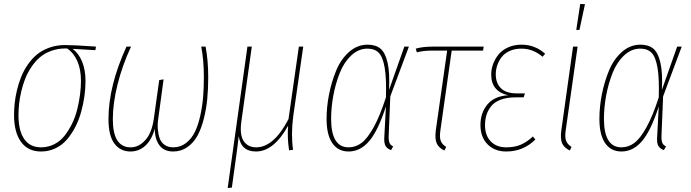

<svg xmlns="http://www.w3.org/2000/svg" viewBox="-20 -754 3486 968"><path d="M187 9.8Q121.1 9.8 85.9 -38.8Q50.8 -87.4 50.8 -173.8Q50.8 -202.6 54 -233.2Q57.1 -263.7 65.4 -298.8Q73.7 -334 86.4 -365.7Q99.1 -397.5 119.6 -427.5Q140.1 -457.5 166 -479Q191.9 -500.5 228.5 -513.7Q265.1 -526.9 308.1 -526.9Q354.5 -526.9 463.9 -519L460.9 -501L346.2 -507.8Q376.5 -485.4 393.8 -443.6Q411.1 -401.9 411.1 -346.2Q411.1 -309.1 405.8 -270.3Q400.4 -231.4 389.4 -190.9Q378.4 -150.4 360.1 -114.7Q341.8 -79.1 317.9 -51Q293.9 -22.9 260.3 -6.6Q226.6 9.8 187 9.8ZM187 -11.2Q223.1 -11.2 253.9 -27.1Q284.7 -43 305.9 -70.1Q327.1 -97.2 343.5 -130.9Q359.9 -164.6 369.4 -202.9Q378.9 -241.2 383.5 -277.1Q388.2 -313 388.2 -346.2Q388.2 -404.3 369.9 -445.8Q351.6 -487.3 318.8 -509.8H311Q271.5 -509.8 237.5 -497.3Q203.6 -484.9 179.7 -463.9Q155.8 -442.9 137 -414.3Q118.2 -385.7 106.4 -355.5Q94.7 -325.2 86.9 -291.7Q79.1 -258.3 76.2 -229.5Q73.2 -200.7 73.2 -173.8Q73.2 -94.2 102.3 -52.7Q131.3 -11.2 187 -11.2Z M637.7 9.8Q586.9 9.8 556.9 -30Q526.9 -69.8 526.9 -153.8Q526.9 -320.8 617.7 -519H640.6Q596.7 -424.3 572.8 -328.9Q548.8 -233.4 548.8 -152.8Q548.8 -11.2 638.7 -11.2Q680.2 -11.2 713.1 -48.1Q746.1 -85 755.9 -158.2L782.7 -350.1L804.7 -354L777.8 -154.8Q773.4 -126.5 775.9 -100.6Q778.3 -74.7 785.6 -54.9Q793 -35.2 810.5 -23.2Q828.1 -11.2 854 -11.2Q890.1 -11.2 918.2 -33.2Q946.3 -55.2 962.9 -89.6Q979.5 -124 990 -172.1Q1000.5 -220.2 1004.2 -266.4Q1007.8 -312.5 1007.8 -363.8Q1007.8 -451.7 994.6 -519H1016.6Q1029.8 -448.2 1029.8 -363.8Q1029.8 -306.2 1024.9 -255.1Q1020 -204.1 1007.3 -154.3Q994.6 -104.5 975.1 -69.1Q955.6 -33.7 924.3 -12Q893.1 9.8 853 9.8Q806.6 9.8 783.2 -22.2Q759.8 -54.2 760.7 -106Q745.1 -49.3 713.1 -19.8Q681.2 9.8 637.7 9.8Z M1458.5 -168.9Q1446.3 -76.7 1457.5 1L1437.5 3.9Q1427.7 -58.1 1432.6 -120.1Q1360.4 9.8 1270.5 9.8Q1194.8 9.8 1183.6 -67.9Q1178.7 -21.5 1166.5 64.9L1148.9 191.9L1127.9 193.8L1227.5 -519H1249.5L1196.8 -141.1Q1187.5 -72.8 1209 -42Q1230.5 -11.2 1271.5 -11.2Q1360.8 -11.2 1434.6 -153.8L1486.8 -519H1508.8Z M1833.5 -528.8Q1874 -528.8 1898.2 -508.8Q1922.4 -488.8 1934.1 -437.7Q1945.8 -386.7 1941.4 -300.8L2018.6 -519H2041.5L1947.8 -268.1L1939.5 -67.9Q1939 -42.5 1944.6 -31.7Q1950.2 -21 1962.4 -16.1L1951.7 2.9Q1933.6 -3.4 1924.6 -17.1Q1915.5 -30.8 1917.5 -62L1925.8 -217.8Q1886.7 -96.2 1841.8 -43.2Q1796.9 9.8 1737.8 9.8Q1684.6 9.8 1655.5 -32.2Q1626.5 -74.2 1626.5 -154.8Q1626.5 -214.4 1638.7 -277.1Q1650.9 -339.8 1674.6 -397.5Q1698.2 -455.1 1739.7 -491.9Q1781.2 -528.8 1833.5 -528.8ZM1832.5 -508.8Q1787.1 -508.8 1750.5 -474.1Q1713.9 -439.5 1692.6 -385.3Q1671.4 -331.1 1660.4 -271.5Q1649.4 -211.9 1649.4 -154.8Q1649.4 -11.2 1737.8 -11.2Q1772.9 -11.2 1802.7 -33.4Q1832.5 -55.7 1864 -112.5Q1895.5 -169.4 1925.8 -263.2Q1928.7 -358.9 1919.4 -412.8Q1910.2 -466.8 1889.6 -487.8Q1869.1 -508.8 1832.5 -508.8Z M2257.3 -499 2200.2 -96.2Q2195.3 -62 2201.9 -44.2Q2208.5 -26.4 2229.5 -13.2L2220.2 4.9Q2190.4 -9.8 2181.2 -32.7Q2171.9 -55.7 2177.2 -97.2L2234.4 -499H2160.6Q2113.8 -499 2081.5 -490.2L2076.2 -508.8Q2110.4 -519 2163.6 -519H2418.5L2415.5 -499Z M2532.2 9.8Q2474.1 9.8 2438.2 -26.4Q2402.3 -62.5 2402.3 -124Q2402.3 -185.5 2437.5 -227.5Q2472.7 -269.5 2542.5 -273.9Q2502.4 -281.7 2479.5 -307.6Q2456.5 -333.5 2456.5 -378.9Q2456.5 -405.8 2466.3 -431.9Q2476.1 -458 2494.1 -480Q2512.2 -502 2542.2 -515.4Q2572.3 -528.8 2609.4 -528.8Q2677.2 -528.8 2728.5 -482.9L2715.3 -467.8Q2668 -508.8 2608.4 -508.8Q2575.7 -508.8 2550 -497.3Q2524.4 -485.8 2509.5 -466.6Q2494.6 -447.3 2487.1 -425Q2479.5 -402.8 2479.5 -378.9Q2479.5 -335 2505.6 -309.1Q2531.7 -283.2 2585.4 -283.2H2626.5L2620.1 -263.2H2580.1Q2535.2 -263.2 2503.4 -251Q2471.7 -238.8 2455.6 -217.8Q2439.5 -196.8 2432.4 -173.6Q2425.3 -150.4 2425.3 -123Q2425.3 -71.3 2454.1 -41.3Q2482.9 -11.2 2532.2 -11.2Q2575.2 -11.2 2606.4 -24.9Q2637.7 -38.6 2666.5 -65.9L2679.2 -50.8Q2618.7 9.8 2532.2 9.8Z M2905.3 -733.9 2929.2 -732.9 2901.4 -603H2885.3ZM2892.1 -519 2832 -96.2Q2827.1 -62.5 2834 -44.4Q2840.8 -26.4 2861.3 -13.2L2853 4.9Q2822.8 -9.8 2813.5 -32.7Q2804.2 -55.7 2810.1 -97.2L2869.1 -519Z M3209 -528.8Q3249.5 -528.8 3273.7 -508.8Q3297.9 -488.8 3309.6 -437.7Q3321.3 -386.7 3316.9 -300.8L3394 -519H3417L3323.2 -268.1L3314.9 -67.9Q3314.5 -42.5 3320.1 -31.7Q3325.7 -21 3337.9 -16.1L3327.1 2.9Q3309.1 -3.4 3300 -17.1Q3291 -30.8 3293 -62L3301.3 -217.8Q3262.2 -96.2 3217.3 -43.2Q3172.4 9.8 3113.3 9.8Q3060.1 9.8 3031 -32.2Q3002 -74.2 3002 -154.8Q3002 -214.4 3014.2 -277.1Q3026.4 -339.8 3050 -397.5Q3073.7 -455.1 3115.2 -491.9Q3156.7 -528.8 3209 -528.8ZM3208 -508.8Q3162.6 -508.8 3126 -474.1Q3089.4 -439.5 3068.1 -385.3Q3046.9 -331.1 3035.9 -271.5Q3024.9 -211.9 3024.9 -154.8Q3024.9 -11.2 3113.3 -11.2Q3148.4 -11.2 3178.2 -33.4Q3208 -55.7 3239.5 -112.5Q3271 -169.4 3301.3 -263.2Q3304.2 -358.9 3294.9 -412.8Q3285.6 -466.8 3265.1 -487.8Q3244.6 -508.8 3208 -508.8Z"/></svg>

Font: Fira Sans Compressed Thin
Style: Italic
Weight: 100
Width: 3
Italic angle: -8°
Designer: Carrois Corporate & Edenspiekermann AG
Foundry: Carrois Corporate GbR & Edenspiekermann AG
Version: Version 4.203;PS 004.203;hotconv 1.0.88;makeotf.lib2.5.64775